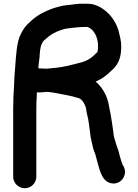

<svg xmlns="http://www.w3.org/2000/svg" viewBox="-20 -783 734 1020"><path d="M191 -495 193 -515C194.4 -526.4 196.4 -534.9 199 -544L208 -562C212.2 -566.2 216.1 -570.6 222 -575C243.3 -596.3 270.6 -612.2 303 -623C315.6 -625.9 326.8 -632 341 -632C374.4 -636.8 406.2 -640 444 -640C480.1 -628 501 -583.9 501 -537C501 -527.9 499.5 -515.8 498 -507C471.5 -480.5 448.7 -460 406 -450C376.5 -442.6 362.1 -438.5 333 -432C301.8 -424.7 261.4 -420.8 228 -418C213.9 -418 198.8 -420 184 -420V-426C185.2 -448.3 191 -474.1 191 -495ZM173 156V-204C173 -226 173.7 -247 175 -267C175 -275.7 175.3 -284.3 176 -293C177.3 -292.3 179 -292 181 -292C197.9 -292 214.7 -293 229 -295C233.7 -294.3 237.7 -294 241 -294C249.7 -293.3 257.3 -292.3 264 -291C309.6 -281.2 356.6 -275.5 397 -262C411.8 -258.3 425.1 -239.2 430 -227C432.6 -219.3 438 -211.1 438 -200C439.3 -190.7 441.3 -180.7 444 -170C450 -149.1 456.3 -98.8 458 -82C460.7 -49.4 469.6 -19.7 476 9C481.3 24.9 485.6 31 490 50C505.8 100.7 513.9 177 568 190C622.3 203 662.8 145 635 98C633.6 95.5 630 91.2 630 88C626.4 80.8 624.2 70.5 621 62C616.2 47.5 614 34.1 609 17C603.5 -1.3 598 -10.1 595 -25C590.9 -39.2 583 -58 583 -75C580.4 -85.6 579.3 -107.6 577 -118C575.6 -128.9 564.7 -195.8 562 -204C558.2 -223 555 -244 549 -260L541 -280C527.7 -306.7 511 -331.1 488 -349C498.7 -354.3 508.3 -359.3 517 -364C541.6 -378.3 560.1 -396.5 581 -416C611.4 -446.4 624 -480.7 624 -537C624 -568.2 615.9 -593.4 610 -619C598.7 -656.6 578.6 -690.4 553 -714C531 -736 490.8 -763 449 -763H431C395.1 -765.2 363.2 -757.6 329 -755C307 -752.7 288.2 -745.8 269 -741C218.6 -724.2 173.6 -700.6 140 -667C118.5 -649.1 104.5 -630.1 92 -605C68.3 -561 65.9 -493 61 -432C59.4 -400.3 55 -367.1 55 -333C52.1 -292.2 50 -248.2 50 -204V156C50 189.3 78 217 111.5 217C145 217 173 189.3 173 156Z"/></svg>

Font: Smoothie
Style: Regular
Weight: 400
Foundry: Cannot Into Space Fonts
Version: Version 0.8